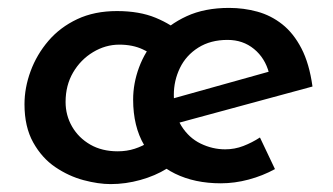

<svg xmlns="http://www.w3.org/2000/svg" viewBox="-20 -455 842 486"><path d="M260 11Q229 11 191.5 1Q154 -9 120 -32Q86 -55 64 -94.5Q42 -134 42 -191Q42 -233 57.5 -275Q73 -317 102.5 -351.5Q132 -386 175.5 -406.5Q219 -427 276 -427Q333 -427 374 -410Q415 -393 442 -368L382 -305Q367 -318 341.5 -330Q316 -342 282 -342Q247 -342 215.5 -323Q184 -304 165 -271.5Q146 -239 146 -197Q146 -163 162.5 -134.5Q179 -106 208.5 -89Q238 -72 278 -72Q301 -72 321 -78.5Q341 -85 358 -96L402 -28Q373 -10 335.5 0.5Q298 11 260 11ZM550 -77Q574 -77 596 -85.5Q618 -94 638 -107L676 -27Q645 -10 609.5 -0.5Q574 9 539 9Q473 9 423 -15.5Q373 -40 345 -87.5Q317 -135 317 -203Q317 -244 332 -284.5Q347 -325 377 -359Q407 -393 452.5 -414Q498 -435 560 -435Q597 -435 631.5 -425.5Q666 -416 694.5 -393.5Q723 -371 743 -332.5Q763 -294 771 -236L417 -140L401 -201L698 -284L661 -270Q651 -308 623 -331Q595 -354 556 -354Q513 -354 482 -334.5Q451 -315 435.5 -283Q420 -251 420 -215Q420 -167 439 -136.5Q458 -106 488 -91.5Q518 -77 550 -77Z"/></svg>

Font: Josefin Sans Medium
Style: Italic
Weight: 500
Italic angle: -7°
Designer: Santiago Orozco
Foundry: Typemade
Version: Version 2.000